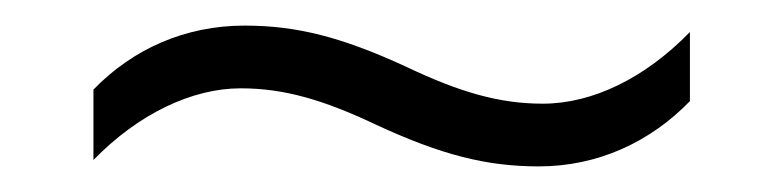

<svg xmlns="http://www.w3.org/2000/svg" viewBox="-20 -418 612 150"><path d="M275 -320C325 -297 360 -288 401 -288C447 -288 488 -307 519 -339V-393C484 -357 443 -337 404 -337C370 -337 339 -346 297 -366C247 -389 212 -398 171 -398C125 -398 84 -380 53 -348V-293C88 -329 130 -349 168 -349C202 -349 233 -340 275 -320Z"/></svg>

Font: Noto Sans Kannada Light
Style: Regular
Weight: 300
Designer: Jelle Bosma - Monotype Design Team
Foundry: Monotype Imaging Inc.
Version: Version 2.005